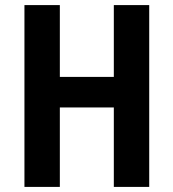

<svg xmlns="http://www.w3.org/2000/svg" viewBox="-20 -734 681 754"><path d="M566 0V-714H427V-432H215V-714H76V0H215V-312H427V0Z"/></svg>

Font: Noto Sans Sinhala Condensed
Style: Bold
Weight: 700
Width: 3
Designer: Jelle Bosma - Monotype Design Team
Foundry: Monotype Imaging Inc.
Version: Version 2.006